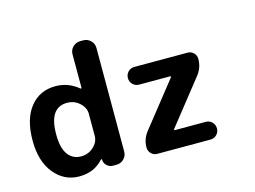

<svg xmlns="http://www.w3.org/2000/svg" viewBox="-94 -915 1357 1022"><g transform="rotate(-15 584.0 -404.0)"><path d="M35.2 -304.7Q35.2 -422.9 87.4 -488.3Q139.6 -553.7 226.6 -553.7Q297.9 -553.7 353.5 -506.8Q355.5 -505.9 357.4 -506.3Q359.4 -506.8 359.4 -509.8V-693.4Q359.4 -717.8 376.5 -734.4Q393.6 -751 417 -751H433.6Q457 -751 474.1 -734.4Q491.2 -717.8 491.2 -693.4V-123Q491.2 -98.6 474.1 -82Q457 -65.4 433.6 -65.4H415Q394.5 -65.4 380.4 -79.1Q366.2 -92.8 366.2 -112.3Q366.2 -113.3 364.3 -114.3Q362.3 -115.2 361.3 -114.3Q335 -85.9 305.7 -72.3Q270.5 -56.6 226.6 -56.6Q144.5 -56.6 89.8 -123.5Q35.2 -190.4 35.2 -304.7ZM361.3 -366.2Q361.3 -399.4 332.5 -425.8Q303.7 -452.1 263.7 -452.1Q165 -452.1 165 -304.7Q165 -229.5 191.4 -193.4Q217.8 -157.2 263.7 -157.2Q303.7 -157.2 332.5 -183.6Q361.3 -210 361.3 -244.1ZM834 -440.4Q835 -442.4 834 -444.3Q833 -446.3 831.1 -446.3H660.2Q639.6 -446.3 625.5 -460.4Q611.3 -474.6 611.3 -495.1Q611.3 -515.6 625.5 -529.8Q639.6 -543.9 660.2 -543.9H953.1Q972.7 -543.9 986.3 -530.3Q1000 -516.6 1000 -497.1Q1000 -449.2 970.7 -412.1L778.3 -168.9Q777.3 -167 778.3 -165Q779.3 -163.1 781.2 -163.1H951.2Q971.7 -163.1 985.8 -148.9Q1000 -134.8 1000 -114.3Q1000 -93.8 985.8 -79.6Q971.7 -65.4 951.2 -65.4H658.2Q638.7 -65.4 625 -79.1Q611.3 -92.8 611.3 -112.3Q611.3 -159.2 640.6 -196.3Z"/></g></svg>

Font: Gen Jyuu Gothic P Bold
Style: Bold
Weight: 700
Designer: [Source Han Sans]
Ryoko NISHIZUKA  (kana & ideographs); Paul D. Hunt (Latin, Greek & Cyrillic); Wenlong ZHANG  (bopomofo
Version: Version 1.002.20150607